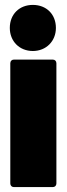

<svg xmlns="http://www.w3.org/2000/svg" viewBox="-20 -763 272 783"><path d="M114 -555C168 -555 208 -595 208 -649C208 -705 169 -743 114 -743C59 -743 20 -705 20 -649C20 -595 59 -555 114 -555ZM37 0H195C204 0 210 -6 210 -15V-505C210 -514 204 -520 195 -520H37C28 -520 22 -514 22 -505V-15C22 -6 28 0 37 0Z"/></svg>

Font: Barlow Condensed Black
Style: Regular
Weight: 900
Width: 3
Designer: Jeremy Tribby
Foundry: Tribby Type
Version: Version 1.422;hotconv 1.0.109;makeotfexe 2.5.65596